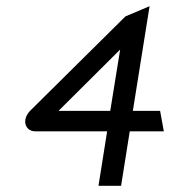

<svg xmlns="http://www.w3.org/2000/svg" viewBox="-20 -600 549 620"><path d="M77 -242C48 -211 63 -176 93 -176H326L298 0H371L399 -176H509L497 -242H409L463 -580L385 -547ZM169 -242 368 -440 336 -242Z"/></svg>

Font: Charger Pro
Style: Obl
Weight: 400
Designer: Jasper
Foundry: Cannot Into Space Fonts
Version: Version 1.09